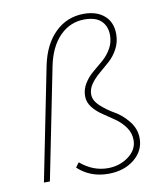

<svg xmlns="http://www.w3.org/2000/svg" viewBox="-83 -804 767 885"><g transform="rotate(-10 300.0 -361.0)"><path d="M353 12Q269 12 211 -42L227 -64Q286 -14 355 -14Q411 -14 452.5 -45Q494 -76 494 -121Q494 -154 475 -181Q456 -208 429 -227Q402 -246 374.5 -264Q347 -282 328 -306Q309 -330 309 -359Q309 -390 325.5 -417Q342 -444 366 -464Q390 -484 414 -504.5Q438 -525 454.5 -553.5Q471 -582 471 -616Q471 -658 445.5 -683Q420 -708 367 -708Q300 -708 251.5 -659Q203 -610 185 -520L81 0H53L159 -530Q179 -626 234.5 -680Q290 -734 369 -734Q429 -734 464.5 -703Q500 -672 500 -616Q500 -579 483.5 -548Q467 -517 443 -495.5Q419 -474 395 -454Q371 -434 354.5 -411Q338 -388 338 -362Q338 -333 367 -306.5Q396 -280 430.5 -260.5Q465 -241 494 -205Q523 -169 523 -124Q523 -66 475 -27Q427 12 353 12Z"/></g></svg>

Font: TypoPRO Source Code Pro
Style: Italic
Weight: 200
Italic angle: -11°
Monospace: yes
Designer: Paul D. Hunt, Teo Tuominen
Foundry: Adobe Systems Incorporated
Version: Version 1.030;PS 1.0;hotconv 1.0.84;makeotf.lib2.5.63406